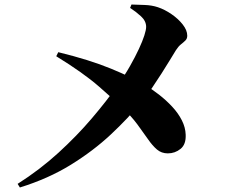

<svg xmlns="http://www.w3.org/2000/svg" viewBox="-20 -796 1040 850"><path d="M58 18Q157 -45 239 -120Q321 -195 386.5 -272Q452 -349 500 -417Q532 -462 555.5 -503.5Q579 -545 595 -579.5Q611 -614 619 -639Q627 -664 627 -677Q627 -703 604 -724Q581 -745 556 -761L562 -776Q588 -775 620 -774Q652 -773 679 -764Q709 -754 739 -733.5Q769 -713 789 -687.5Q809 -662 809 -638Q809 -625 801 -617Q793 -609 781.5 -600Q770 -591 759 -574Q748 -556 731.5 -529Q715 -502 695 -470.5Q675 -439 652.5 -406Q630 -373 606 -344Q548 -273 470.5 -200.5Q393 -128 293.5 -66.5Q194 -5 68 34ZM723 -117Q695 -117 675 -134Q655 -151 635 -180Q615 -209 588 -245.5Q561 -282 520 -321Q489 -351 418.5 -412.5Q348 -474 229 -547L238 -565Q377 -531 471.5 -492Q566 -453 618 -422Q652 -402 684 -377Q716 -352 742.5 -323.5Q769 -295 785 -263.5Q801 -232 802 -200Q804 -157 779.5 -137Q755 -117 723 -117Z"/></svg>

Font: Noto Serif JP ExtraLight Black
Style: Regular
Weight: 900
Version: Version 2.003-H1;hotconv 1.1.1;makeotfexe 2.6.0